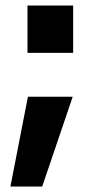

<svg xmlns="http://www.w3.org/2000/svg" viewBox="-20 -520 322 693"><path d="M79.2 -500H244V-329.2H79.2ZM242.4 -170.8 132.4 153.2H17.6L80.8 -170.8Z"/></svg>

Font: Aspekta Variable
Style: Regular
Weight: 400
Designer: Ivo Dolenc
Version: Version 2.100